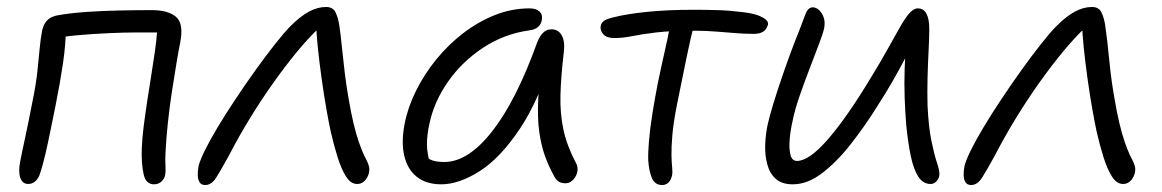

<svg xmlns="http://www.w3.org/2000/svg" viewBox="-20 -518 3330 550"><path d="M421 10Q398 10 391.5 -18.5Q385 -47 386 -90Q387 -120 391.5 -155.5Q396 -191 401.5 -227Q407 -263 412 -294Q417 -325 420 -346Q425 -378 427.5 -400.5Q430 -423 431 -445L446 -425H368Q337 -425 291.5 -423Q246 -421 201.5 -417Q157 -413 127 -406L169 -449Q169 -394 160.5 -337Q152 -280 139 -215Q133 -186 125.5 -148.5Q118 -111 110 -76.5Q102 -42 95 -22Q91 -8 82 0.5Q73 9 61 9Q44 9 38 -9Q32 -27 38 -56Q42 -78 48.5 -107Q55 -136 61 -166.5Q67 -197 72 -222Q83 -275 87 -312.5Q91 -350 93.5 -378Q96 -406 101 -432Q106 -452 117.5 -462Q129 -472 150 -475Q185 -481 230 -484Q275 -487 323 -488Q371 -489 415 -489Q462 -489 484.5 -469.5Q507 -450 496 -395Q492 -376 486 -340Q480 -304 473 -259Q466 -214 461 -167.5Q456 -121 454 -79Q453 -62 454 -44.5Q455 -27 453 -16Q451 -6 442.5 2Q434 10 421 10Z M568 12Q557 12 552 4.5Q547 -3 546.5 -15.5Q546 -28 549 -43Q553 -59 567 -87.5Q581 -116 603.5 -153.5Q626 -191 652 -230Q681 -274 711.5 -316.5Q742 -359 768.5 -392.5Q795 -426 812 -443Q841 -472 865.5 -485Q890 -498 914 -498Q934 -498 941.5 -482Q949 -466 952 -445Q956 -418 959.5 -382.5Q963 -347 967.5 -310Q972 -273 978 -239Q985 -197 992.5 -165.5Q1000 -134 1008 -111Q1016 -88 1023 -73Q1030 -60 1034 -50.5Q1038 -41 1038 -33Q1038 -22 1033 -12Q1028 -2 1020.5 3.5Q1013 9 1003 9Q985 9 971.5 -12Q958 -33 947 -68Q936 -103 927 -143Q922 -166 915 -205.5Q908 -245 901.5 -291.5Q895 -338 890.5 -381Q886 -424 886 -452L896 -440Q865 -411 831.5 -370.5Q798 -330 763.5 -281.5Q729 -233 696.5 -180Q664 -127 635 -71Q613 -31 599.5 -9.5Q586 12 568 12Z M1244 10Q1201 10 1174 -11.5Q1147 -33 1138 -72Q1129 -111 1139 -163Q1148 -210 1171.5 -257.5Q1195 -305 1229.5 -347.5Q1264 -390 1307 -423Q1350 -456 1398 -475Q1446 -494 1497 -494Q1515 -494 1525 -485.5Q1535 -477 1532 -460Q1530 -449 1521.5 -441Q1513 -433 1496 -431Q1424 -421 1363.5 -381Q1303 -341 1263 -283.5Q1223 -226 1210 -163Q1203 -131 1203 -104.5Q1203 -78 1215 -36L1181 -93Q1198 -69 1211.5 -61.5Q1225 -54 1253 -54Q1321 -54 1390 -142Q1459 -230 1519 -397Q1526 -414 1535.5 -424Q1545 -434 1560 -434Q1580 -434 1589.5 -416Q1599 -398 1595 -368Q1587 -300 1585.5 -246.5Q1584 -193 1594 -146.5Q1604 -100 1630 -51Q1635 -42 1634.5 -32Q1634 -22 1629 -13Q1624 -4 1616.5 1.5Q1609 7 1600 7Q1587 7 1579.5 1.5Q1572 -4 1567 -14Q1552 -41 1541 -71.5Q1530 -102 1524.5 -142Q1519 -182 1522 -238Q1525 -294 1538 -372L1567 -371Q1525 -232 1468.5 -148Q1412 -64 1353 -27Q1294 10 1244 10Z M1739 -409Q1718 -409 1708 -420Q1698 -431 1701 -445Q1703 -453 1710.5 -458.5Q1718 -464 1740 -469Q1775 -478 1833.5 -484Q1892 -490 1967 -490Q2004 -490 2036.5 -489Q2069 -488 2110 -483Q2144 -479 2163 -469Q2182 -459 2180 -448Q2178 -440 2173.5 -434Q2169 -428 2160.5 -424.5Q2152 -421 2138 -421Q2116 -421 2089 -423Q2062 -425 2032 -427.5Q2002 -430 1970 -430Q1901 -430 1859.5 -425Q1818 -420 1791 -414.5Q1764 -409 1739 -409ZM1877 12Q1856 12 1847.5 -8Q1839 -28 1837 -58Q1836 -78 1839 -114Q1842 -150 1849 -193.5Q1856 -237 1864 -278Q1875 -331 1884.5 -372.5Q1894 -414 1899 -442L1968 -447Q1963 -427 1957 -401Q1951 -375 1945 -345Q1939 -315 1932.5 -283.5Q1926 -252 1920 -222Q1909 -167 1906 -131Q1903 -95 1903.5 -73Q1904 -51 1905.5 -38Q1907 -25 1905 -15Q1903 -6 1899 0Q1895 6 1889.5 9Q1884 12 1877 12Z M2251 10Q2220 10 2202.5 -5.5Q2185 -21 2178 -47Q2171 -73 2172 -103Q2173 -133 2179 -161Q2184 -184 2195 -220Q2206 -256 2219.5 -295.5Q2233 -335 2246 -370Q2259 -405 2267 -424Q2280 -459 2287.5 -478Q2295 -497 2308 -497Q2318 -497 2326.5 -489Q2335 -481 2339.5 -468Q2344 -455 2341 -438Q2338 -423 2326 -391.5Q2314 -360 2299 -321Q2284 -282 2270.5 -243Q2257 -204 2251 -174Q2244 -144 2242 -117.5Q2240 -91 2244.5 -74Q2249 -57 2263 -57Q2298 -57 2352.5 -120Q2407 -183 2475 -296Q2502 -340 2522 -376Q2542 -412 2557 -438.5Q2572 -465 2584.5 -479.5Q2597 -494 2609 -494Q2626 -494 2634 -478.5Q2642 -463 2642 -436Q2642 -409 2640 -371.5Q2638 -334 2637 -293.5Q2636 -253 2637 -216Q2640 -154 2648 -115Q2656 -76 2663.5 -53.5Q2671 -31 2671 -20Q2671 -12 2667.5 -5.5Q2664 1 2658.5 5Q2653 9 2646 9Q2624 9 2610.5 -12Q2597 -33 2589 -71Q2581 -109 2576 -160Q2573 -195 2571.5 -237Q2570 -279 2571.5 -322Q2573 -365 2576 -401L2596 -396Q2583 -370 2569 -343.5Q2555 -317 2537 -285.5Q2519 -254 2492 -212Q2457 -156 2417 -105Q2377 -54 2335 -22Q2293 10 2251 10Z M2762 12Q2751 12 2746 4.5Q2741 -3 2740.5 -15.5Q2740 -28 2743 -43Q2747 -59 2761 -87.5Q2775 -116 2797.5 -153.5Q2820 -191 2846 -230Q2875 -274 2905.5 -316.5Q2936 -359 2962.5 -392.5Q2989 -426 3006 -443Q3035 -472 3059.5 -485Q3084 -498 3108 -498Q3128 -498 3135.5 -482Q3143 -466 3146 -445Q3152 -404 3157.5 -346.5Q3163 -289 3172 -239Q3179 -197 3186.5 -165.5Q3194 -134 3202 -111Q3210 -88 3217 -73Q3224 -60 3228 -50.5Q3232 -41 3232 -33Q3232 -22 3227 -12Q3222 -2 3214.5 3.5Q3207 9 3197 9Q3179 9 3165.5 -12Q3152 -33 3141 -68Q3130 -103 3121 -143Q3116 -166 3109 -205.5Q3102 -245 3095.5 -291.5Q3089 -338 3084.5 -381Q3080 -424 3080 -452L3090 -440Q3059 -411 3025.5 -370.5Q2992 -330 2957.5 -281.5Q2923 -233 2890.5 -180Q2858 -127 2829 -71Q2807 -31 2793.5 -9.5Q2780 12 2762 12Z"/></svg>

Font: Shantell Sans Light
Style: Italic
Weight: 300
Italic angle: -11°
Designer: Stephen Nixon, Anya Danilova, Shantell Martin
Foundry: Arrow Type
Version: Version 1.008;[ac192a2d6]